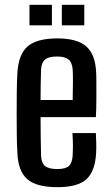

<svg xmlns="http://www.w3.org/2000/svg" viewBox="-20 -767 459 795"><path d="M280 -216H377Q378 -201 378.5 -175.5Q379 -150 378 -134Q374 -58 338 -25Q302 8 218 8Q130 8 92.5 -25.5Q55 -59 52 -134Q50 -167 49.5 -210Q49 -253 49 -299Q49 -345 49.5 -388Q50 -431 52 -464Q56 -542 94.5 -575Q133 -608 217 -608Q300 -608 337.5 -574.5Q375 -541 378 -468Q379 -456 379 -425Q379 -394 379 -355.5Q379 -317 377 -282H148Q148 -243 148.5 -204Q149 -165 150 -124Q151 -92 166.5 -79.5Q182 -67 217 -67Q251 -67 265 -79.5Q279 -92 281 -124Q282 -139 282 -163Q282 -187 280 -216ZM217 -533Q180 -533 165.5 -519.5Q151 -506 150 -478Q149 -447 148.5 -416Q148 -385 148 -353H281Q282 -392 282 -428.5Q282 -465 281 -478Q279 -508 264 -520.5Q249 -533 217 -533ZM236 -662V-747H329V-662ZM102 -662V-747H195V-662Z"/></svg>

Font: Big Shoulders Text SemiBold
Style: Regular
Weight: 600
Designer: Patric King
Foundry: XO Type Co
Version: Version 1.000; ttfautohint (v1.8.2)